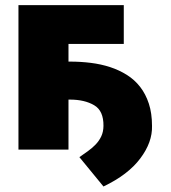

<svg xmlns="http://www.w3.org/2000/svg" viewBox="-20 -565 645 725"><path d="M49.7 0V-545.5H447.4V-399.1H238.6V-332.4H244.3Q284.4 -332.4 323 -327.6Q361.5 -322.8 395.8 -311.6Q430 -300.4 459.2 -282.1Q488.3 -263.8 509.2 -236.9Q530.2 -209.9 542.1 -173.5Q554 -137.1 554 -89.5Q555.8 -28.1 509.9 33Q464.1 94.5 370.7 139.2L279.8 28.4Q296.5 16.7 312.7 5.1Q328.8 -6.4 341.6 -19.9Q354.4 -33.4 362.4 -50.2Q370.4 -67.1 370.7 -89.5Q371.4 -146.7 335.6 -167.6Q299.4 -188.9 244.3 -188.9H238.6V0Z"/></svg>

Font: Inter P Black
Style: Regular
Weight: 900
Designer: Rasmus Andersson
Foundry: rsms
Version: Version 3.018;git-588b23468